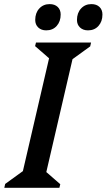

<svg xmlns="http://www.w3.org/2000/svg" viewBox="-46 -892 506 912"><path d="M-25.5 0 -21.4 -18.3 98.2 -104.9 53.4 -39 195.4 -651 222.8 -584.2 120.7 -672.9 124.9 -690H386.6L382.4 -671.7L262.8 -585.1L307.7 -651L165.7 -39L138.2 -105.8L240.3 -17.1L236.1 0ZM173.6 -747.8Q150.2 -747.8 135.7 -761.4Q121.3 -775 121.3 -797.2Q121.3 -830.6 140.5 -851.5Q159.8 -872.5 189.8 -872.5Q214 -872.5 228.1 -859Q242.2 -845.5 242.2 -823Q242.2 -789.9 223.3 -768.8Q204.5 -747.8 173.6 -747.8ZM372 -747.8Q348.6 -747.8 334.1 -761.4Q319.6 -775 319.6 -797.2Q319.6 -830.6 338.9 -851.5Q358.2 -872.5 388.1 -872.5Q412.4 -872.5 426.5 -859Q440.6 -845.5 440.6 -823Q440.6 -789.9 421.7 -768.8Q402.9 -747.8 372 -747.8Z"/></svg>

Font: Platypi Light
Style: Italic
Weight: 300
Italic angle: -13°
Designer: David Sargent
Foundry: Bolt Cutter Type
Version: Version 1.200